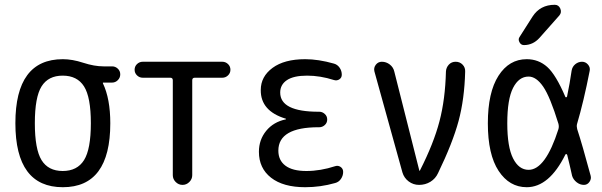

<svg xmlns="http://www.w3.org/2000/svg" viewBox="-20 -780 2540 810"><path d="M334.5 -415.5Q305.7 -460.9 244.6 -460.9Q183.6 -460.9 155.3 -415.5Q127 -370.1 127 -260.3Q127 -150.4 155.3 -104.5Q183.6 -58.6 244.6 -58.6Q305.7 -58.6 334.5 -104.5Q363.3 -150.4 363.3 -260.3Q363.3 -370.1 334.5 -415.5ZM245.1 -530.3Q285.2 -530.3 331.5 -515.1Q377.9 -500 417 -500H453.1Q466.8 -500 477.1 -490.2Q487.3 -480.5 487.3 -466.3Q487.3 -452.1 477.1 -441.9Q466.8 -431.6 453.1 -431.6H415Q414.1 -431.6 414.1 -430.7V-428.7Q445.3 -363.3 445.3 -259.8Q445.3 9.8 245.1 9.8Q44.9 9.8 44.9 -260.3Q44.9 -530.3 245.1 -530.3Z M582 -452.1Q568.4 -452.1 558.1 -461.9Q547.9 -471.7 547.9 -485.8Q547.9 -500 558.1 -509.8Q568.4 -519.5 582 -519.5H918Q931.6 -519.5 941.9 -509.8Q952.1 -500 952.1 -485.8Q952.1 -471.7 941.9 -461.9Q931.6 -452.1 918 -452.1H801.8Q791 -452.1 791 -441.4V-41Q791 -24.4 778.8 -12.2Q766.6 0 750 0Q733.4 0 721.2 -12.2Q709 -24.4 709 -41V-441.4Q709 -452.1 698.2 -452.1Z M1185.5 -276.4Q1186.5 -276.4 1186.5 -278.3Q1186.5 -279.3 1185.5 -279.3Q1079.1 -311.5 1080.1 -400.4Q1080.1 -457 1129.9 -493.7Q1179.7 -530.3 1267.6 -530.3Q1323.2 -530.3 1388.7 -511.7Q1403.3 -507.8 1412.6 -494.6Q1421.9 -481.4 1421.9 -464.8Q1421.9 -452.1 1411.6 -445.3Q1401.4 -438.5 1388.7 -442.4Q1331.1 -460.9 1275.4 -460.9Q1218.8 -460.9 1190.4 -441.9Q1162.1 -422.9 1162.1 -389.6Q1162.1 -308.6 1324.2 -308.6H1327.1Q1339.8 -308.6 1350.1 -299.3Q1360.4 -290 1360.4 -275.9Q1360.4 -261.7 1350.1 -252.4Q1339.8 -243.2 1327.1 -243.2H1324.2Q1154.3 -243.2 1154.3 -144.5Q1154.3 -103.5 1184.1 -81.1Q1213.9 -58.6 1272.5 -58.6Q1332 -58.6 1394.5 -79.1Q1406.2 -83 1417 -75.7Q1427.7 -68.4 1427.7 -54.7Q1427.7 -39.1 1418.5 -25.4Q1409.2 -11.7 1393.6 -7.8Q1332 9.8 1267.6 9.8Q1174.8 9.8 1123.5 -30.3Q1072.3 -70.3 1072.3 -139.6Q1072.3 -190.4 1103 -228Q1133.8 -265.6 1185.5 -276.4Z M1677.7 -52.7 1559.6 -478.5Q1555.7 -494.1 1565.4 -506.8Q1575.2 -519.5 1590.8 -519.5Q1609.4 -519.5 1624.5 -507.8Q1639.6 -496.1 1643.6 -477.5L1749 -60.5Q1749 -59.6 1750 -59.6Q1752 -59.6 1752 -61.5Q1809.6 -174.8 1834 -268.1Q1858.4 -361.3 1861.3 -478.5Q1862.3 -495.1 1873.5 -507.3Q1884.8 -519.5 1902.3 -519.5Q1919.9 -519.5 1931.6 -507.3Q1943.4 -495.1 1942.4 -477.5Q1939.5 -362.3 1914.6 -269.5Q1889.6 -176.8 1828.1 -49.8Q1817.4 -26.4 1795.9 -13.2Q1774.4 0 1748 0Q1723.6 0 1704.1 -14.6Q1684.6 -29.3 1677.7 -52.7Z M2226.6 -710Q2258.8 -759.8 2320.3 -759.8Q2336.9 -759.8 2343.8 -743.7Q2350.6 -727.5 2339.8 -714.8L2255.9 -620.1Q2228.5 -589.8 2190.4 -589.8Q2177.7 -589.8 2171.4 -602.1Q2165 -614.3 2171.9 -624ZM2210 -457Q2168.9 -457 2144.5 -409.2Q2120.1 -361.3 2120.1 -259.8Q2120.1 -160.2 2144.5 -111.8Q2168.9 -63.5 2210 -63.5Q2281.2 -63.5 2335.9 -235.4Q2338.9 -246.1 2335.9 -257.8Q2300.8 -372.1 2271.5 -414.6Q2242.2 -457 2210 -457ZM2202.1 9.8Q2128.9 9.8 2083.5 -59.1Q2038.1 -127.9 2038.1 -259.8Q2038.1 -390.6 2083 -460.4Q2127.9 -530.3 2202.1 -530.3Q2252 -530.3 2288.6 -497.6Q2325.2 -464.8 2365.2 -371.1Q2366.2 -369.1 2368.7 -369.6Q2371.1 -370.1 2372.1 -372.1Q2383.8 -427.7 2391.6 -482.4Q2394.5 -499 2407.2 -509.3Q2419.9 -519.5 2435.5 -519.5Q2450.2 -519.5 2460.4 -507.8Q2470.7 -496.1 2467.8 -481.4Q2442.4 -351.6 2414.1 -255.9Q2412.1 -247.1 2415 -235.4Q2436.5 -169.9 2471.7 -39.1Q2475.6 -25.4 2466.8 -12.7Q2458 0 2443.4 0Q2426.8 0 2412.6 -11.2Q2398.4 -22.5 2393.6 -38.1Q2383.8 -83 2373 -126Q2372.1 -128.9 2369.6 -129.9Q2367.2 -130.9 2365.2 -127.9Q2296.9 9.8 2202.1 9.8Z"/></svg>

Font: Rounded-X Mgen+ 2m regular
Style: Regular
Weight: 400
Designer: [Source Han Sans]
Ryoko NISHIZUKA  (kana & ideographs); Paul D. Hunt (Latin, Greek & Cyrillic); Wenlong ZHANG  (bopomofo
Version: Version 1.059.20150602